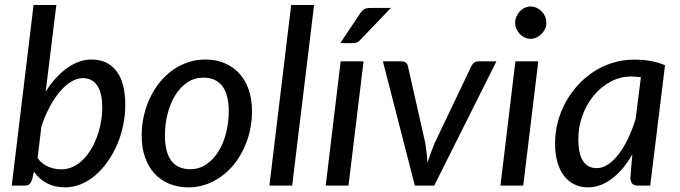

<svg xmlns="http://www.w3.org/2000/svg" viewBox="-20 -758 2776 784"><path d="M28 0 117 -737.5H210L166.5 -384Q185.5 -414 207.2 -438Q229 -462 252.8 -479.2Q276.5 -496.5 302 -505.8Q327.5 -515 354 -515Q419 -515 455.2 -468.2Q491.5 -421.5 491.5 -329.5Q491.5 -288 483 -246.8Q474.5 -205.5 458.5 -168.2Q442.5 -131 420.2 -99Q398 -67 370.5 -43.2Q343 -19.5 311.2 -6.2Q279.5 7 244.5 7Q204 7 171.8 -9.8Q139.5 -26.5 118.5 -57L112 -27.5Q107.5 -13.5 101 -6.8Q94.5 0 78.5 0ZM318 -439Q294.5 -439 270.2 -424.2Q246 -409.5 223.8 -383Q201.5 -356.5 182.2 -320.2Q163 -284 149 -241.5L133.5 -112.5Q152.5 -87 178.2 -76.8Q204 -66.5 230 -66.5Q255.5 -66.5 278 -77Q300.5 -87.5 319 -106Q337.5 -124.5 352.2 -149.2Q367 -174 377 -202Q387 -230 392.2 -260.2Q397.5 -290.5 397.5 -320Q397.5 -379 376.8 -409Q356 -439 318 -439Z M757 -67Q793 -67 822 -86.5Q851 -106 871.5 -138.8Q892 -171.5 903 -214.2Q914 -257 914 -303.5Q914 -372.5 887.5 -406.8Q861 -441 810.5 -441Q774.5 -441 745.5 -421.8Q716.5 -402.5 696 -369.8Q675.5 -337 664.5 -294.2Q653.5 -251.5 653.5 -204.5Q653.5 -136 679.8 -101.5Q706 -67 757 -67ZM748.5 7Q707 7 672 -7.2Q637 -21.5 611.8 -48.5Q586.5 -75.5 572.5 -114.8Q558.5 -154 558.5 -204Q558.5 -247 567.8 -286.8Q577 -326.5 593.8 -361Q610.5 -395.5 634 -424Q657.5 -452.5 686.5 -472.8Q715.5 -493 749 -504Q782.5 -515 819 -515Q860.5 -515 895.5 -500.8Q930.5 -486.5 955.8 -459.5Q981 -432.5 995 -393.5Q1009 -354.5 1009 -304.5Q1009 -240.5 988.8 -183.8Q968.5 -127 933.5 -84.5Q898.5 -42 850.8 -17.5Q803 7 748.5 7Z M1080 0 1169 -737.5H1262.5L1173 0Z M1310 0ZM1464.5 -507.5 1403 0H1310L1371 -507.5ZM1576 -725.5 1452.5 -596.5Q1445.5 -588.5 1438.5 -585.2Q1431.5 -582 1421.5 -582H1369.5L1450.5 -703Q1458 -714.5 1466.5 -720Q1475 -725.5 1491 -725.5Z M1543.5 -507.5H1620.5Q1631 -507.5 1637.2 -502Q1643.5 -496.5 1645.5 -488.5L1717 -172Q1720 -151.5 1722.2 -132Q1724.5 -112.5 1725.5 -93Q1731.5 -112.5 1738.5 -131.8Q1745.5 -151 1754 -172L1905 -488.5Q1909 -497 1916.2 -502.2Q1923.5 -507.5 1933 -507.5H2007L1753 0H1674Z M2178 -507.5 2116.5 0H2023.5L2084.5 -507.5ZM2211 -665Q2211 -651.5 2205.5 -639.8Q2200 -628 2191 -619Q2182 -610 2170.2 -604.8Q2158.5 -599.5 2146 -599.5Q2134 -599.5 2122.5 -604.8Q2111 -610 2102.5 -619Q2094 -628 2088.8 -639.8Q2083.5 -651.5 2083.5 -665Q2083.5 -678.5 2088.8 -690.5Q2094 -702.5 2102.8 -711.8Q2111.5 -721 2123 -726.2Q2134.5 -731.5 2146.5 -731.5Q2159 -731.5 2170.8 -726.2Q2182.5 -721 2191.5 -712Q2200.5 -703 2205.8 -690.8Q2211 -678.5 2211 -665Z M2635 0H2586Q2567 0 2560.5 -9.5Q2554 -19 2554 -32.5L2562 -128Q2544.5 -97 2524 -72.2Q2503.5 -47.5 2480.5 -29.8Q2457.5 -12 2432.5 -2.5Q2407.5 7 2380.5 7Q2350.5 7 2326 -4.8Q2301.5 -16.5 2283.8 -39.2Q2266 -62 2256.2 -95.5Q2246.5 -129 2246.5 -172.5Q2246.5 -217.5 2257.8 -260.2Q2269 -303 2290 -341Q2311 -379 2340.2 -411Q2369.5 -443 2405.2 -466Q2441 -489 2482.5 -501.8Q2524 -514.5 2569.5 -514.5Q2602.5 -514.5 2634 -509.5Q2665.5 -504.5 2695.5 -491.5ZM2416.5 -71.5Q2440.5 -71.5 2463.2 -86.8Q2486 -102 2506.5 -128.8Q2527 -155.5 2544.5 -192.2Q2562 -229 2575.5 -272.5L2597 -442.5Q2576.5 -445.5 2557 -445.5Q2512.5 -445.5 2473.2 -424.5Q2434 -403.5 2404.8 -368.2Q2375.5 -333 2358.5 -286.8Q2341.5 -240.5 2341.5 -189.5Q2341.5 -130.5 2360.5 -101Q2379.5 -71.5 2416.5 -71.5Z"/></svg>

Font: Lato Medium
Style: Italic
Weight: 500
Italic angle: -7°
Designer: Lukasz Dziedzic
Foundry: tyPoland Lukasz Dziedzic
Version: Version 2.006; 2014-01-15